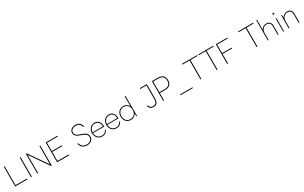

<svg xmlns="http://www.w3.org/2000/svg" viewBox="502 -3575 10318 6509"><g transform="rotate(-30 5661.5 -320.5)"><path d="M586 -11V5Q586 13 577 13H114Q106 13 106 5V-753Q106 -761 114 -761H131Q139 -761 139 -753V-20H577Q586 -20 586 -11Z M736 -761H753Q761 -761 761 -753V5Q761 13 753 13H736Q728 13 728 5V-753Q728 -761 736 -761Z M1511 -761H1527Q1536 -761 1536 -753V5Q1536 13 1527 13H1506Q1501 13 1497 8L1006 -704V5Q1006 13 998 13H981Q973 13 973 5V-753Q973 -761 981 -761H1002Q1007 -761 1012 -756L1502 -44V-753Q1502 -761 1511 -761Z M2219 -11V5Q2219 13 2211 13H1755Q1747 13 1747 5V-753Q1747 -761 1755 -761H2199Q2208 -761 2208 -753V-737Q2208 -729 2199 -729H1780V-406H2165Q2174 -406 2174 -397V-382Q2174 -373 2165 -373H1780V-20H2211Q2219 -20 2219 -11Z M2682 -191Q2687 -191 2689 -184Q2718 -91 2773 -48.5Q2828 -6 2919 -6Q3012 -6 3069 -51Q3126 -96 3126 -173Q3126 -250 3079 -292Q3032 -334 2934 -367L2887 -383Q2679 -452 2679 -586Q2679 -642 2708 -685Q2737 -728 2788.5 -752Q2840 -776 2905 -776Q3000 -776 3062 -729.5Q3124 -683 3147 -593V-590Q3147 -584 3141 -582L3124 -578H3122Q3116 -578 3114 -584Q3092 -664 3040.5 -703Q2989 -742 2905 -742Q2849 -742 2805.5 -722Q2762 -702 2737.5 -666.5Q2713 -631 2713 -586Q2713 -475 2897 -415L2946 -400Q3060 -362 3110.5 -311Q3161 -260 3161 -173Q3161 -113 3130.5 -67.5Q3100 -22 3045 3Q2990 28 2919 28Q2715 28 2657 -175V-177Q2657 -182 2663 -185L2679 -191Z M3727 -115Q3664 24 3509 24Q3436 24 3380.5 -11Q3325 -46 3294.5 -107.5Q3264 -169 3264 -247Q3264 -324 3295 -385.5Q3326 -447 3382 -482Q3438 -517 3510 -517Q3617 -517 3675.5 -442Q3734 -367 3735 -243Q3735 -235 3727 -235H3297Q3299 -167 3326.5 -115.5Q3354 -64 3401 -36Q3448 -8 3509 -8Q3580 -8 3626 -37.5Q3672 -67 3699 -125Q3702 -134 3710 -129L3721 -125Q3730 -122 3727 -115ZM3510 -485Q3451 -485 3404 -457.5Q3357 -430 3329 -380Q3301 -330 3297 -264H3700Q3699 -362 3648.5 -423.5Q3598 -485 3510 -485Z M4286 -115Q4223 24 4068 24Q3995 24 3939.5 -11Q3884 -46 3853.5 -107.5Q3823 -169 3823 -247Q3823 -324 3854 -385.5Q3885 -447 3941 -482Q3997 -517 4069 -517Q4176 -517 4234.5 -442Q4293 -367 4294 -243Q4294 -235 4286 -235H3856Q3858 -167 3885.5 -115.5Q3913 -64 3960 -36Q4007 -8 4068 -8Q4139 -8 4185 -37.5Q4231 -67 4258 -125Q4261 -134 4269 -129L4280 -125Q4289 -122 4286 -115ZM4069 -485Q4010 -485 3963 -457.5Q3916 -430 3888 -380Q3860 -330 3856 -264H4259Q4258 -362 4207.5 -423.5Q4157 -485 4069 -485Z M4857 -778H4872Q4880 -778 4880 -770V5Q4880 13 4872 13H4863Q4854 13 4854 5L4849 -111Q4825 -51 4766 -13.5Q4707 24 4637 24Q4561 24 4503 -11Q4445 -46 4413.5 -107.5Q4382 -169 4382 -247Q4382 -325 4413.5 -386.5Q4445 -448 4503 -482.5Q4561 -517 4637 -517Q4707 -517 4765.5 -480Q4824 -443 4849 -383V-770Q4849 -778 4857 -778ZM4854 -247Q4854 -318 4826 -372Q4798 -426 4748.5 -455.5Q4699 -485 4635 -485Q4571 -485 4521 -455.5Q4471 -426 4443 -372Q4415 -318 4415 -247Q4415 -176 4443 -121.5Q4471 -67 4521 -37.5Q4571 -8 4635 -8Q4699 -8 4749 -38Q4799 -68 4826.5 -122Q4854 -176 4854 -247Z M5429 -737V-753Q5429 -761 5437 -761H5697Q5705 -761 5705 -753V-210Q5705 -89 5660.5 -30.5Q5616 28 5516 28Q5450 28 5404.5 -5Q5359 -38 5335 -113L5334 -116Q5334 -119 5336 -120.5Q5338 -122 5341 -123L5356 -128L5360 -129Q5364 -129 5367 -122Q5387 -63 5423 -34.5Q5459 -6 5516 -6Q5580 -6 5613.5 -32Q5647 -58 5659 -105Q5671 -152 5671 -225V-729H5437Q5429 -729 5429 -737Z M5928 13H5911Q5903 13 5903 5V-753Q5903 -761 5911 -761H6126Q6266 -761 6332.5 -697.5Q6399 -634 6399 -519Q6399 -401 6333.5 -338.5Q6268 -276 6126 -276H5936V5Q5936 13 5928 13ZM6365 -519Q6365 -623 6307 -676Q6249 -729 6121 -729H5936V-309H6121Q6250 -309 6307.5 -361Q6365 -413 6365 -519Z M6505 129V114Q6505 111 6507.5 108.5Q6510 106 6512 106H6984Q6987 106 6989.5 108.5Q6992 111 6992 114V129Q6992 132 6989.5 134.5Q6987 137 6984 137H6512Q6510 137 6507.5 134.5Q6505 132 6505 129Z M7082 -737V-753Q7082 -761 7090 -761H7664Q7673 -761 7673 -753V-737Q7673 -729 7664 -729H7394V5Q7394 13 7386 13H7369Q7360 13 7360 5V-729H7090Q7082 -729 7082 -737Z M7715 -737V-753Q7715 -761 7723 -761H8297Q8306 -761 8306 -753V-737Q8306 -729 8297 -729H8027V5Q8027 13 8019 13H8002Q7993 13 7993 5V-729H7723Q7715 -729 7715 -737Z M8432 13H8415Q8407 13 8407 5V-753Q8407 -761 8415 -761H8847Q8856 -761 8856 -753V-737Q8856 -729 8847 -729H8440V-395H8804Q8813 -395 8813 -387V-371Q8813 -363 8804 -363H8440V5Q8440 13 8432 13Z M9278 -737V-753Q9278 -761 9286 -761H9860Q9869 -761 9869 -753V-737Q9869 -729 9860 -729H9590V5Q9590 13 9582 13H9565Q9556 13 9556 5V-729H9286Q9278 -729 9278 -737Z M10234 -517Q10319 -517 10368 -465.5Q10417 -414 10417 -324V5Q10417 13 10408 13H10393Q10385 13 10385 5V-309Q10385 -485 10231 -485Q10185 -485 10138.5 -461.5Q10092 -438 10061 -390Q10030 -342 10030 -272V5Q10030 13 10022 13H10007Q9999 13 9999 5V-770Q9999 -778 10007 -778H10022Q10030 -778 10030 -770V-386Q10056 -448 10114 -482.5Q10172 -517 10234 -517Z M10615 -712Q10629 -712 10637.5 -703.5Q10646 -695 10646 -681Q10646 -667 10637.5 -658.5Q10629 -650 10615 -650Q10601 -650 10592 -658.5Q10583 -667 10583 -681Q10583 -694 10592 -703Q10601 -712 10615 -712ZM10607 -506H10622Q10630 -506 10630 -498V5Q10630 13 10622 13H10607Q10599 13 10599 5V-498Q10599 -506 10607 -506Z M11051 -517Q11136 -517 11185 -465.5Q11234 -414 11234 -324V5Q11234 13 11225 13H11210Q11202 13 11202 5V-309Q11202 -485 11048 -485Q11002 -485 10955.5 -461.5Q10909 -438 10878 -390Q10847 -342 10847 -272V5Q10847 13 10839 13H10824Q10816 13 10816 5V-498Q10816 -506 10824 -506H10834Q10842 -506 10842 -498L10846 -385Q10872 -447 10930.5 -482Q10989 -517 11051 -517Z"/></g></svg>

Font: LINE Seed JP_TTF Thin
Style: Regular
Weight: 250
Designer: LY Corporation & Fontrix & Fontworks
Version: Version 1.008